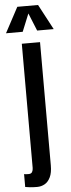

<svg xmlns="http://www.w3.org/2000/svg" viewBox="-70 -980 411 1112"><g transform="rotate(-5 135.5 -423.5)"><path d="M99.6 101.6Q75.7 101.6 57.4 99.6Q39.1 97.7 30.3 95.7V21Q35.2 22 42.2 22.5Q49.3 22.9 57.1 22.9Q71.8 22.9 77.4 12.9Q83 2.9 83 -10.7V-732.4H189V-15.6Q189 26.9 176.5 52.7Q164.1 78.6 143.8 90.1Q123.5 101.6 99.6 101.6ZM-2.9 -800.8 75.7 -947.8H196.3L274.4 -800.8H178.2L136.2 -903.8L94.2 -800.8Z"/></g></svg>

Font: Antonio Medium
Style: Regular
Weight: 500
Designer: Vernon Adams
Foundry: Vernon Adams
Version: Version 1.002